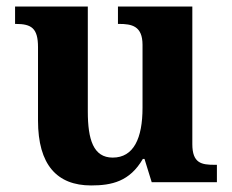

<svg xmlns="http://www.w3.org/2000/svg" viewBox="-20 -556 707 586"><path d="M258 10C321 10 376 -2 416 -71H421L443 0H642V-53H634C595 -53 567 -58 567 -116V-536H340V-483H343C382 -483 415 -477 415 -419V-227C415 -134 388 -75 324 -75C265 -75 248 -130 248 -216V-536H26V-483H28C76 -483 96 -470 96 -412V-188C96 -53 154 10 258 10Z"/></svg>

Font: Noto Serif Test
Style: Bold
Weight: 700
Version: Version 1.000